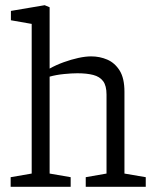

<svg xmlns="http://www.w3.org/2000/svg" viewBox="-20 -719 604 739"><path d="M21 0V-37L102 -51V-627L22 -641V-677L152 -699L171 -691V-469V-461V-455Q196 -469 225 -479.5Q254 -490 281.5 -496Q309 -502 331 -502Q364 -502 393 -489.5Q422 -477 440.5 -447.5Q459 -418 459 -366V-51L541 -37V0H310V-37L390 -51V-355Q390 -389 377 -406.5Q364 -424 339 -430.5Q314 -437 278 -437Q256 -437 226 -434Q196 -431 171 -424V-51L252 -37V0Z"/></svg>

Font: Faustina Light Light
Style: Regular
Weight: 300
Version: Version 1.200